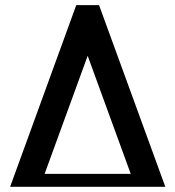

<svg xmlns="http://www.w3.org/2000/svg" viewBox="-20 -720 674 740"><path d="M483.9 -49.8 317.9 -504.9 151.9 -49.8ZM617.2 0H19L273.9 -700.2H361.8Z"/></svg>

Font: Pfennig
Style: Bold
Weight: 700
Version: Version 20120410 ; ttfautohint (v0.8)